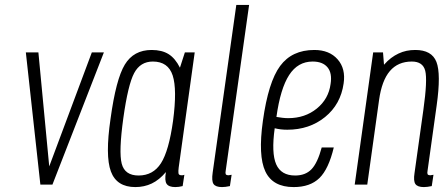

<svg xmlns="http://www.w3.org/2000/svg" viewBox="-20 -750 1807 780"><path d="M144 0H193L402 -537H353L180 -74L136 -537H85Z M731 -537 711 -475Q692 -513 665 -530Q638 -547 596 -547Q523 -547 487 -487.5Q451 -428 429 -267Q407 -117 430.5 -53.5Q454 10 530 10Q566 10 596.5 -4.5Q627 -19 654 -51Q648 -16 657 -3Q666 10 692 10Q700 10 706.5 9Q713 8 722 6L729 -40Q724 -38 721.5 -38Q719 -38 717 -38Q706 -38 705 -46.5Q704 -55 706 -70L771 -537ZM683 -259Q666 -137 634 -87Q602 -37 543 -37Q487 -37 474.5 -85Q462 -133 481 -270Q500 -406 525 -453Q550 -500 601 -500Q663 -500 681.5 -443.5Q700 -387 683 -259Z M940 -730 844 -49Q839 -15 847.5 -2.5Q856 10 882 10Q889 10 896.5 9Q904 8 914 6L921 -40Q910 -38 909 -38Q899 -38 897 -42.5Q895 -47 897 -57L992 -730Z M1048 -259Q1028 -117 1058 -53.5Q1088 10 1173 10Q1240 10 1277.5 -26.5Q1315 -63 1336 -151H1287Q1270 -88 1245.5 -62.5Q1221 -37 1179 -37Q1122 -37 1102 -82.5Q1082 -128 1096 -229Q1108 -226 1120.5 -224.5Q1133 -223 1147 -223Q1237 -223 1300.5 -274.5Q1364 -326 1376 -411Q1385 -471 1351.5 -509Q1318 -547 1257 -547Q1166 -547 1118 -482Q1070 -417 1048 -259ZM1250 -500Q1291 -500 1310.5 -476.5Q1330 -453 1323 -409Q1315 -348 1267 -309Q1219 -270 1151 -270Q1139 -270 1127 -271.5Q1115 -273 1103 -275Q1119 -390 1154.5 -445Q1190 -500 1250 -500Z M1653 -500Q1698 -500 1707.5 -462.5Q1717 -425 1700 -304L1664 -47Q1659 -15 1667.5 -2.5Q1676 10 1702 10Q1709 10 1716.5 9Q1724 8 1734 6L1741 -40Q1731 -38 1729 -38Q1719 -38 1717 -42.5Q1715 -47 1717 -57L1754 -322Q1772 -450 1753 -498.5Q1734 -547 1667 -547Q1648 -547 1631.5 -543.5Q1615 -540 1599 -532.5Q1583 -525 1568.5 -514Q1554 -503 1540 -487L1536 -537H1496L1421 0H1472L1520 -344Q1531 -423 1564 -461.5Q1597 -500 1653 -500Z"/></svg>

Font: Secuela Light
Style: Italic
Weight: 300
Italic angle: -8°
Designer: Fernando Haro
Foundry: deFharo
Version: Version 1.708